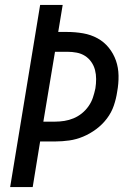

<svg xmlns="http://www.w3.org/2000/svg" viewBox="-20 -755 540 775"><path d="M21 0 142 -735H233L215 -626H251Q284 -626 315.5 -620.5Q347 -615 373.5 -600.5Q400 -586 419 -562.5Q438 -539 448 -510.5Q458 -482 458.5 -449.5Q459 -417 453 -385Q449 -357 439.5 -329Q430 -301 411.5 -276.5Q393 -252 368 -233.5Q343 -215 315.5 -203.5Q288 -192 259.5 -188Q231 -184 203 -184H142L112 0ZM155 -264H203Q221 -264 240 -267Q259 -270 277 -277.5Q295 -285 310.5 -297.5Q326 -310 337.5 -326.5Q349 -343 355 -361Q361 -379 365 -398Q368 -417 368 -436Q368 -455 363.5 -472.5Q359 -490 348.5 -505Q338 -520 323 -529.5Q308 -539 289.5 -542.5Q271 -546 252 -546H202Z"/></svg>

Font: Iosevka Medium
Style: Italic
Weight: 500
Italic angle: -9°
Monospace: yes
Designer: Belleve Invis
Foundry: Belleve Invis
Version: Version 32.5.0; ttfautohint (v1.8.4)